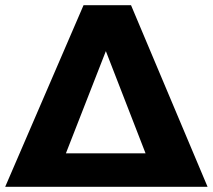

<svg xmlns="http://www.w3.org/2000/svg" viewBox="-25 -720 820 740"><path d="M-5 0 297 -700H480L775 0ZM229 -129H536L383 -523Z"/></svg>

Font: Trueno
Style: Bd
Weight: 700
Designer: Julieta Ulanovsky
Foundry: Julieta Ulanovsky
Version: Version 3.001b